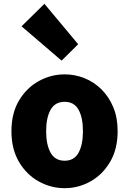

<svg xmlns="http://www.w3.org/2000/svg" viewBox="-20 -973 677 1007"><path d="M319 14Q247 14 183 -21.5Q119 -57 79.5 -124Q40 -191 40 -285Q40 -379 79.5 -445.5Q119 -512 183 -547.5Q247 -583 319 -583Q373 -583 423 -563Q473 -543 512 -504.5Q551 -466 574 -411Q597 -356 597 -285Q597 -191 557.5 -124Q518 -57 454.5 -21.5Q391 14 319 14ZM319 -130Q369 -130 392 -172Q415 -214 415 -285Q415 -356 392 -397.5Q369 -439 319 -439Q269 -439 245.5 -397.5Q222 -356 222 -285Q222 -214 245.5 -172Q269 -130 319 -130ZM303 -655 93 -835 213 -953 390 -741Z"/></svg>

Font: Source Han Sans TC Heavy
Style: Regular
Weight: 900
Designer: Ryoko NISHIZUKA Ë•øÂ°öÊ∂ºÂ≠ê (kana, bopomofo & ideographs); Paul D. Hunt (Latin, Greek & Cyrillic); Sandoll Communicatio
Foundry: Adobe
Version: Version 2.004;hotconv 1.0.118;makeotfexe 2.5.65603